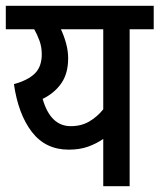

<svg xmlns="http://www.w3.org/2000/svg" viewBox="-20 -642 550 662"><path d="M510 -622V-541H427V0H336V-163Q313 -147 284 -136.5Q255 -126 217 -126Q137 -126 90 -187Q43 -248 28 -352Q76 -365 100 -388.5Q124 -412 124 -455Q124 -480 116 -502Q108 -524 98 -541H0V-622ZM127 -301Q154 -207 224 -207Q260 -207 287.5 -223Q315 -239 336 -265V-541H190Q201 -518 208 -492Q215 -466 215 -441Q215 -389 191.5 -355Q168 -321 127 -301Z"/></svg>

Font: Noto Sans Condensed Medium
Style: Italic
Weight: 500
Width: 3
Italic angle: -12°
Designer: Monotype Design Team
Foundry: Monotype Imaging Inc.
Version: Version 2.013; ttfautohint (v1.8.4.7-5d5b)